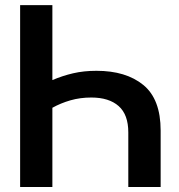

<svg xmlns="http://www.w3.org/2000/svg" viewBox="-20 -748 717 768"><path d="M365.7 -464.8Q483.9 -464.8 553.2 -408.2Q622.6 -351.6 622.6 -225.6V0H493.2V-218.3Q493.2 -289.6 454.6 -323.7Q416 -357.9 345.2 -357.9Q300.8 -357.9 261.7 -346.7Q222.7 -335.4 189.5 -316.9V0H60.5V-727.5H189.5V-427.7Q229.5 -444.8 272.2 -454.8Q314.9 -464.8 365.7 -464.8Z"/></svg>

Font: Inter Display SemiBold
Style: Regular
Weight: 600
Designer: Rasmus Andersson
Foundry: rsms
Version: Version 4.001;git-9221beed3